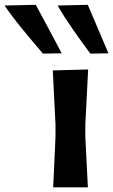

<svg xmlns="http://www.w3.org/2000/svg" viewBox="-164 -798 482 818"><path d="M62.5 0Q65 -54.5 67.5 -104.8Q70 -155 72.5 -217V-267Q69 -338.5 66.2 -391.2Q63.5 -444 61 -498L211.5 -502Q208.5 -447 206 -393.5Q203.5 -340 199.5 -267V-217Q202.5 -155 205 -104.8Q207.5 -54.5 210.5 0ZM19 -569.5Q-23.5 -619 -68.8 -674.2Q-114 -729.5 -144.5 -774.5L-11.5 -777.5Q16 -726.5 43.5 -675Q71 -623.5 99 -571ZM221 -569.5Q184 -619 145.5 -674.2Q107 -729.5 81.5 -774.5L210 -777.5Q232 -726 253.8 -674.8Q275.5 -623.5 298 -571Z"/></svg>

Font: Commissioner Loud SemiBold
Style: Regular
Weight: 600
Designer: Kostas Bartsokas
Foundry: Kostas Bartsokas
Version: Version 1.000; ttfautohint (v1.8.3)